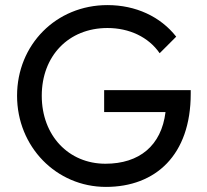

<svg xmlns="http://www.w3.org/2000/svg" viewBox="-20 -724 813 754"><path d="M396 10C591 10 729 -115 729 -356V-370H389V-284H630C614 -152 527 -81 394 -81C250 -81 144 -191 144 -348C144 -504 249 -614 402 -614C487 -614 563 -579 607 -515L672 -580C610 -659 513 -704 402 -704C200 -704 47 -548 47 -348C47 -148 201 10 396 10Z"/></svg>

Font: MV Cash
Style: Regular
Weight: 400
Designer: Rodrigo Fuenzalida
Foundry: fragTYPE
Version: Version 1.100;Glyphs 3.1.2 (3151)